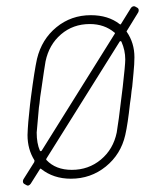

<svg xmlns="http://www.w3.org/2000/svg" viewBox="-20 -557 489 607"><path d="M398 -283Q396 -273 394 -251L391 -230Q384 -165 376 -130Q362 -69 314.5 -30.5Q267 8 204 8Q149 8 110 -23Q109 -24 108 -24Q107 -24 106 -22L77 24Q70 33 63 28L56 24Q53 22 52.5 18Q52 14 54 10L88 -44Q89 -46 89 -50Q67 -85 67 -130Q68 -166 75 -227L78 -251Q89 -335 97 -371Q112 -433 158.5 -471Q205 -509 267 -509Q322 -509 358 -481Q361 -478 363 -482L394 -532Q397 -536 401 -537Q405 -538 408 -536L415 -532Q418 -530 418.5 -526Q419 -522 417 -518L382 -461Q379 -458 381 -456Q405 -421 405 -376Q405 -355 402 -325.5Q399 -296 398 -283ZM106 -81Q109 -77 112 -81L342 -449Q345 -453 342 -454Q310 -481 264 -481Q211 -481 173 -448.5Q135 -416 124 -363Q121 -347 110 -270L107 -250Q105 -228 103 -217Q97 -151 96 -138Q96 -104 106 -81ZM364 -250 368 -282Q376 -352 376 -369Q376 -398 364 -425Q363 -427 361 -427Q359 -427 358 -425L127 -56Q125 -53 127 -51Q156 -20 207 -20Q260 -20 299 -52.5Q338 -85 349 -138Q355 -173 364 -250Z"/></svg>

Font: Barlow Semi Condensed Thin
Style: Italic
Weight: 250
Width: 4
Italic angle: -7°
Designer: Jeremy Tribby
Foundry: Tribby Type
Version: Version 1.408